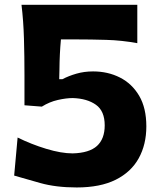

<svg xmlns="http://www.w3.org/2000/svg" viewBox="-20 -786 689 820"><path d="M307.6 14.6Q219.2 14.6 151.6 -4.4Q84 -23.4 40.5 -36.1L55.2 -198.7Q113.3 -169.9 177.5 -150.4Q241.7 -130.9 290.5 -130.9Q361.3 -132.8 394.3 -162.8Q427.2 -192.9 427.2 -250.5Q427.2 -312 389.6 -338.6Q352.1 -365.2 291 -367.2Q262.7 -367.2 227.1 -359.1Q191.4 -351.1 158.7 -330.6L84.5 -336.4V-464.4Q84.5 -545.4 82.3 -621.3Q80.1 -697.3 71.8 -765.6H566.4V-601.6Q500.5 -613.8 434.3 -615.7Q368.2 -617.7 302.7 -617.7H240.2Q234.4 -554.7 233.9 -489.7L232.9 -447.8H246.6Q273.4 -461.9 306.4 -471.4Q339.4 -481 377.4 -481Q440.9 -481 492.4 -454.8Q543.9 -428.7 574.5 -376.7Q605 -324.7 605 -246.1Q605 -168.9 572.5 -110.1Q540 -51.3 474.1 -18.3Q408.2 14.6 307.6 14.6Z"/></svg>

Font: Pinar Bold
Style: Regular
Weight: 700
Designer: Amin Abedi
Version: Version 3.000